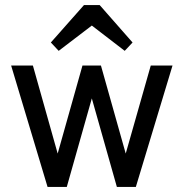

<svg xmlns="http://www.w3.org/2000/svg" viewBox="-20 -739 725 759"><path d="M168 0 24 -480H110L208 -132L306 -480H379L477 -132L576 -480H662L517 0H442L343 -350L244 0ZM312 -719H374L504 -571L473 -538L343 -638L212 -538L181 -571Z"/></svg>

Font: Zen Kaku Gothic New Medium
Style: Regular
Weight: 500
Designer: Yoshimichi Ohira
Foundry: Positype
Version: Version 1.002